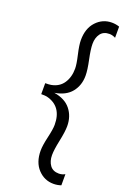

<svg xmlns="http://www.w3.org/2000/svg" viewBox="-169 -766 661 1004"><g transform="rotate(20 161.0 -263.5)"><path d="M312 178Q292 185 270 185Q219 185 183.5 147Q148 109 148 44Q148 16 159.5 -33.5Q171 -83 171 -107Q171 -210 82 -232Q74 -234 50 -234V-295Q71 -295 82 -297Q126 -305 148.5 -338.5Q171 -372 171 -420Q171 -444 159.5 -493.5Q148 -543 148 -571Q148 -636 183.5 -674Q219 -712 270 -712Q292 -712 312 -705V-643Q295 -652 278 -652Q245 -652 228.5 -629.5Q212 -607 212 -573Q212 -543 223.5 -489Q235 -435 235 -404Q235 -350 204.5 -312Q174 -274 112 -264Q174 -254 204.5 -215.5Q235 -177 235 -123Q235 -92 223.5 -38Q212 16 212 46Q212 80 228.5 102.5Q245 125 278 125Q296 125 312 116Z"/></g></svg>

Font: Hind Madurai Light
Style: Regular
Weight: 300
Designer: Jyotish Sonowal
Foundry: Indian Type Foundry
Version: Version 1.001;PS 1.0;hotconv 1.0.86;makeotf.lib2.5.63406; tt